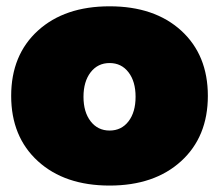

<svg xmlns="http://www.w3.org/2000/svg" viewBox="-20 -575 688 603"><path d="M324.2 7.8Q183.1 7.8 99.1 -68.8Q15.1 -145.5 15.1 -273.9Q15.1 -402.3 99.1 -478.8Q183.1 -555.2 324.2 -555.2Q465.3 -555.2 549.1 -478.8Q632.8 -402.3 632.8 -273.9Q632.8 -145.5 548.8 -68.8Q464.8 7.8 324.2 7.8ZM264.6 -347.9Q242.2 -318.8 242.2 -271Q242.2 -223.1 264.6 -194.1Q287.1 -165 324.2 -165Q361.3 -165 383.5 -193.8Q405.8 -222.7 405.8 -271Q405.8 -319.3 383.5 -348.1Q361.3 -377 324.2 -377Q287.1 -377 264.6 -347.9Z"/></svg>

Font: Trueno Black
Style: Regular
Weight: 900
Designer: Julieta Ulanovsky
Foundry: Julieta Ulanovsky
Version: Version 3.001b | FøM Fix